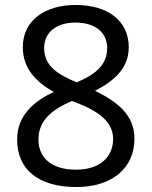

<svg xmlns="http://www.w3.org/2000/svg" viewBox="-20 -744 612 774"><path d="M285 -724C163 -724 72 -663 72 -554C72 -466 127 -413 197 -373C118 -337 49 -279 49 -182C49 -61 134 10 288 10C430 10 522 -65 522 -185C522 -282 451 -335 363 -378C437 -416 499 -467 499 -553C499 -664 410 -724 285 -724ZM284 -653C361 -653 412 -616 412 -550C412 -478 358 -441 289 -412C216 -443 158 -476 158 -550C158 -616 210 -653 284 -653ZM135 -181C135 -254 182 -299 270 -337L286 -331C377 -296 436 -253 436 -184C436 -111 383 -60 286 -60C183 -60 135 -112 135 -181Z"/></svg>

Font: Noto Sans Nandinagari
Style: Regular
Weight: 400
Designer: Ek Type
Foundry: Ek Type
Version: Version 1.002